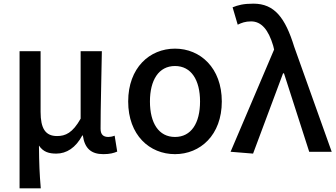

<svg xmlns="http://www.w3.org/2000/svg" viewBox="-20 -830 1840 1050"><path d="M87 200H203C196 117 194 66 193 -34C217 2 249 10 288 10C344 10 394 -22 430 -89H433C443 -19 478 13 545 13C581 13 602 7 621 -1L607 -88C594 -83 582 -81 573 -81C546 -81 530 -93 530 -126C530 -246 535 -408 537 -550H421V-181C377 -103 338 -86 292 -86C228 -86 202 -128 202 -218V-550H87Z M937 13C1075 13 1193 -91 1193 -275C1193 -459 1075 -564 937 -564C798 -564 681 -459 681 -275C681 -91 798 13 937 13ZM937 -81C848 -81 800 -157 800 -275C800 -392 848 -469 937 -469C1026 -469 1074 -392 1074 -275C1074 -157 1026 -81 937 -81Z M1364 10 1528 -429H1533L1671 0H1794L1589 -574C1540 -733 1481 -810 1366 -810C1311 -810 1282 -802 1252 -790L1280 -695C1301 -705 1321 -713 1353 -713C1410 -713 1448 -667 1474 -580L1479 -559L1241 0Z"/></svg>

Font: Noto Sans HK Medium
Style: Regular
Weight: 500
Designer: Ryoko NISHIZUKA 西塚涼子 (kana, bopomofo & ideographs); Paul D. Hunt (Latin, Greek & Cyrillic); Sandoll Communications 산돌커뮤니
Foundry: Adobe
Version: Version 2.002;hotconv 1.0.116;makeotfexe 2.5.65601